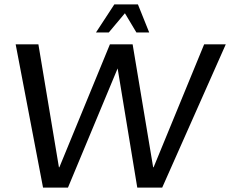

<svg xmlns="http://www.w3.org/2000/svg" viewBox="-20 -850 1043 870"><path d="M1003 -649H905L676 -92H674L581 -649H478L249 -92H247L154 -649H51L175 0H288L513 -540L602 0H715ZM415 -703H473L546 -790L598 -703H656L605 -830H498Z"/></svg>

Font: Gamestation Display
Style: Italic
Weight: 400
Designer: Jonas Hecksher
Foundry: Jonas Hecksher, Playtypeª, e-types AS
Version: Version 1.003